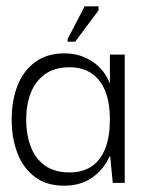

<svg xmlns="http://www.w3.org/2000/svg" viewBox="-20 -579 453 608"><path d="M183 9Q127 9 90 -19Q53 -47 35 -94.5Q17 -142 17 -200Q17 -261 35.5 -308Q54 -355 91.5 -382.5Q129 -410 183 -410Q213 -410 236 -402Q259 -394 277 -381Q295 -368 307.5 -351.5Q320 -335 327 -316H328V-406H375V0H337L329 -84H327Q319 -66 306.5 -49.5Q294 -33 276 -19.5Q258 -6 235 1.5Q212 9 183 9ZM200 -33Q243 -33 271.5 -53Q300 -73 314 -110.5Q328 -148 328 -199Q328 -255 313 -291.5Q298 -328 269.5 -347Q241 -366 200 -366Q153 -366 122.5 -344Q92 -322 77.5 -285Q63 -248 63 -200Q63 -151 78 -113Q93 -75 123.5 -54Q154 -33 200 -33ZM218 -447H194V-455L248 -559H292V-546Z"/></svg>

Font: Darker Grotesque
Style: Regular
Weight: 400
Designer: Gabriel Lam
Foundry: TypeRant
Version: Version 1.000;gftools[0.9.28]